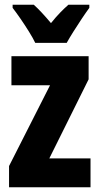

<svg xmlns="http://www.w3.org/2000/svg" viewBox="-20 -786 418 806"><path d="M360 0H18V-89L190 -428H28V-550H352V-453L187 -121H360ZM128 -606Q119 -625 102 -652.5Q85 -680 66 -707.5Q47 -735 33 -753V-766H122Q153 -738 194 -689Q215 -715 232.5 -733Q250 -751 267 -766H355V-753Q341 -734 323 -707Q305 -680 288 -653Q271 -626 260 -606Z"/></svg>

Font: Noto Sans Thai ExtCond ExtBd
Style: Regular
Weight: 800
Width: 2
Designer: Monotype Design Team
Foundry: Monotype Imaging Inc.
Version: Version 2.002; ttfautohint (v1.8.4.7-5d5b)